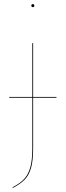

<svg xmlns="http://www.w3.org/2000/svg" viewBox="-20 -728 321 939"><path d="M256 -250H142V-2Q142 57 132 92.5Q122 128 101.5 149.5Q81 171 43 191L41 188Q78 169 98 147.5Q118 126 128 91Q138 56 138 -2V-250H25V-254H138V-517H142V-254H256ZM148 -700Q148 -698 146 -695.5Q144 -693 141 -693Q137 -693 135 -695.5Q133 -698 133 -700Q133 -703 135 -705.5Q137 -708 141 -708Q144 -708 146 -705.5Q148 -703 148 -700Z"/></svg>

Font: FiraGO Four
Style: Regular
Weight: 100
Designer: bBox Type
Foundry: bBox Type GmbH
Version: Version 1.001